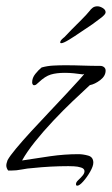

<svg xmlns="http://www.w3.org/2000/svg" viewBox="-20 -546 355 609"><path d="M225 43Q221 43 221 38Q221 32 228 25.5Q235 19 241.5 11.5Q248 4 248 -3Q248 -11 237.5 -14.5Q227 -18 214.5 -18.5Q202 -19 197 -19Q141 -19 84 -13Q67 -12 49.5 -8.5Q32 -5 15 -5H6Q0 -13 0 -21Q0 -26 1.5 -30Q3 -34 4 -38Q11 -51 31 -75Q51 -99 78.5 -129Q106 -159 135.5 -190Q165 -221 190 -248Q215 -275 231 -292.5Q247 -310 247 -312L243 -310Q229 -312 214.5 -313.5Q200 -315 186 -315Q159 -315 141 -309.5Q123 -304 103 -285Q99 -281 95 -278Q91 -275 86 -276Q82 -279 82 -285Q82 -299 92 -311.5Q102 -324 112 -332Q130 -337 149 -338Q168 -339 187 -339Q215 -339 242.5 -338Q270 -337 298 -337Q305 -337 310 -333Q315 -329 315 -322Q315 -305 298 -292Q281 -279 265 -276Q242 -255 211 -225.5Q180 -196 148.5 -162.5Q117 -129 91 -96.5Q65 -64 50 -37Q94 -44 139.5 -50.5Q185 -57 229 -57Q243 -57 259.5 -52.5Q276 -48 276 -30Q276 -19 266 -1.5Q256 16 244 29.5Q232 43 225 43ZM174 -409Q171 -409 171 -411Q171 -416 176 -421Q181 -426 184 -428Q193 -438 208 -453Q223 -468 239 -484Q255 -500 263 -510Q268 -517 274 -521.5Q280 -526 289 -526Q297 -526 306 -520.5Q315 -515 315 -507Q315 -500 298.5 -488Q282 -476 273 -469Q259 -460 238 -445.5Q217 -431 199 -420Q181 -409 174 -409Z"/></svg>

Font: Moon Dance
Style: Regular
Weight: 400
Designer: Robert E. Leuschke
Foundry: Robert E. Leuschke
Version: Version 1.010; ttfautohint (v1.8.3)